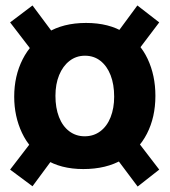

<svg xmlns="http://www.w3.org/2000/svg" viewBox="-20 -636 624 703"><path d="M285 -17Q202 -17 145.5 -53Q89 -89 60.5 -149.5Q32 -210 32 -282Q32 -358 63 -419Q94 -480 152.5 -516Q211 -552 295 -552Q379 -552 435.5 -516.5Q492 -481 520.5 -420.5Q549 -360 549 -285Q549 -207 518 -146.5Q487 -86 428 -51.5Q369 -17 285 -17ZM99 46 17 -15 140 -175 218 -115ZM484 47 352 -129 431 -187 563 -15ZM290 -137Q323 -137 347.5 -155.5Q372 -174 385 -207Q398 -240 398 -282Q398 -327 385 -360.5Q372 -394 348 -413Q324 -432 291 -432Q259 -432 234.5 -413Q210 -394 196.5 -361Q183 -328 183 -285Q183 -241 196 -207.5Q209 -174 233.5 -155.5Q258 -137 290 -137ZM133 -403 17 -554 99 -616 213 -463ZM445 -398 368 -460 483 -616 563 -554Z"/></svg>

Font: Yaldevi ExtraLight
Style: Regular
Weight: 200
Designer: Sol Matas, Rajitha Manaperi, Kosala Senevirathne
Foundry: Mooniak
Version: Version 1.100